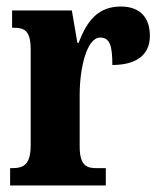

<svg xmlns="http://www.w3.org/2000/svg" viewBox="-20 -568 492 588"><path d="M11 0H304V-53H276C245 -53 224 -61 224 -120V-277C224 -361 246 -453 287 -453C318 -453 324 -424 324 -369C394 -369 439 -397 439 -458C439 -510 413 -548 350 -548C285 -548 248 -510 221 -437H217L200 -536H17V-483H21C56 -483 74 -474 74 -415V-125C74 -62 52 -53 15 -53H11Z"/></svg>

Font: Noto Serif Hebrew ExtraCondensed ExtraBold
Style: Regular
Weight: 800
Width: 2
Designer: Monotype Design Team
Foundry: Monotype Imaging Inc.
Version: Version 2.004